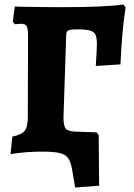

<svg xmlns="http://www.w3.org/2000/svg" viewBox="-20 -676 598 856"><path d="M301 77Q295 44 283 28Q271 12 245 6Q219 0 168 0Q94 0 27 11L35 -67Q76 -75 90 -93Q104 -111 104 -155L105 -516Q105 -548 99 -559Q93 -570 75 -570L46 -568L37 -579L46 -647Q63 -647 72 -646Q180 -644 252 -644Q451 -644 530 -656L540 -643Q524 -544 517 -389L407 -382Q412 -457 412 -480Q412 -508 405.5 -521.5Q399 -535 381 -540Q363 -545 325 -545Q302 -545 292 -543Q282 -541 278.5 -535Q275 -529 275 -515L263 -152Q263 -114 273.5 -102Q284 -90 320 -89L411 -86L420 -73L422 152L315 160Z"/></svg>

Font: Alegreya ExtraBold
Style: Regular
Weight: 800
Designer: Juan Pablo del Peral
Foundry: Huerta Tipografica
Version: Version 2.007; ttfautohint (v1.6)